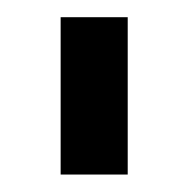

<svg xmlns="http://www.w3.org/2000/svg" viewBox="-20 -719 217 221"><path d="M49.8 -518.1V-699.2H127V-518.1Z"/></svg>

Font: Prompt Light
Style: Regular
Weight: 300
Designer: Katatrad Team
Foundry: CadsonDemak
Version: Version 1.000;PS 001.000;hotconv 1.0.88;makeotf.lib2.5.64775